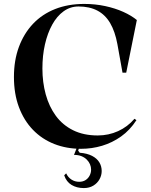

<svg xmlns="http://www.w3.org/2000/svg" viewBox="-20 -743 768 978"><path d="M675 -131Q642 -80 597 -48Q552 -16 500 -0.5Q448 15 393 15Q319 15 256.5 -9.5Q194 -34 148 -81.5Q102 -129 76.5 -197Q51 -265 51 -351Q51 -436 76.5 -504.5Q102 -573 148.5 -622Q195 -671 261 -697Q327 -723 409 -723Q465 -723 516 -712Q567 -701 608 -682.5Q649 -664 677 -641L623 -373H604L578 -518Q566 -583 541 -625.5Q516 -668 476 -689Q436 -710 380 -710Q338 -710 304 -685.5Q270 -661 246 -617.5Q222 -574 209 -517Q196 -460 196 -394Q196 -324 213 -262Q230 -200 264.5 -153Q299 -106 352.5 -79.5Q406 -53 478 -53Q533 -53 581.5 -75Q630 -97 665 -138ZM407 215Q371 215 344.5 199Q318 183 307 150L317 140Q327 161 344.5 172Q362 183 383 183Q402 183 415.5 174.5Q429 166 436.5 151.5Q444 137 444 121Q444 107 438.5 94Q433 81 422 70Q411 59 395 52.5Q379 46 357 46L375 0H387L378 24L386 35Q424 38 449 51Q474 64 486 84Q498 104 498 128Q498 150 487 170Q476 190 455.5 202.5Q435 215 407 215Z"/></svg>

Font: Kalnia Medium
Style: Regular
Weight: 500
Designer: Frida Medrano
Foundry: Frida Medrano
Version: Version 1.105